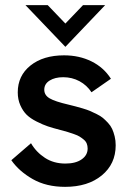

<svg xmlns="http://www.w3.org/2000/svg" viewBox="-20 -717 511 746"><path d="M233 9Q160 9 107 -21.2Q54 -51.5 24 -94.5L100.5 -160.5Q120.5 -126 154.5 -103.8Q188.5 -81.5 234 -81.5Q274 -81.5 297.2 -97.8Q320.5 -114 320.5 -140Q320.5 -150.5 317 -159.2Q313.5 -168 305.2 -174.8Q297 -181.5 289.5 -186.2Q282 -191 267 -196.2Q252 -201.5 242.8 -204.2Q233.5 -207 214.5 -212Q185.5 -219.5 166 -226Q146.5 -232.5 122.2 -244.8Q98 -257 83.5 -271.2Q69 -285.5 59 -308Q49 -330.5 49 -358Q49 -423 98.5 -462.5Q148 -502 229 -502Q288 -502 335.5 -478.5Q383 -455 411 -411L335.5 -358.5Q317.5 -386 288.8 -401.5Q260 -417 225.5 -417Q193.5 -417 172.8 -404Q152 -391 152 -368.5Q152 -347 173 -334.8Q194 -322.5 246 -310.5Q264 -306 273.8 -303.5Q283.5 -301 301.2 -295.8Q319 -290.5 329.5 -286Q340 -281.5 355.2 -274Q370.5 -266.5 379.8 -258.8Q389 -251 399.5 -239.8Q410 -228.5 415.8 -216Q421.5 -203.5 425.5 -187.2Q429.5 -171 429.5 -152.5Q429.5 -80 375.5 -35.5Q321.5 9 233 9ZM79 -697H165.5L234 -625.5L302.5 -697H388.5L234 -535Z"/></svg>

Font: HK Grotesk SemiBold
Style: Regular
Weight: 600
Designer: Alfredo Marco Pradil
Foundry: Hanken Design Co.
Version: Version 3.001;FEAKit 1.0